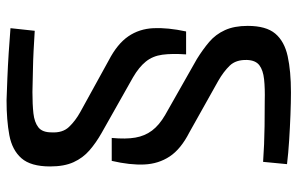

<svg xmlns="http://www.w3.org/2000/svg" viewBox="-181 -562 908 586"><g transform="rotate(90 273.0 -269.0)"><path d="M146 -383Q143 -340 147 -310.5Q151 -281 168 -260Q185 -239 216 -221L386 -125Q416 -108 439 -88Q462 -68 475 -39.5Q488 -11 488 32Q488 91 463 119.5Q438 148 392.5 156.5Q347 165 286 165Q256 164 218.5 162.5Q181 161 142 158.5Q103 156 66 153L74 79Q107 81 135.5 82.5Q164 84 194 84.5Q224 85 261 86Q299 86 326 83Q353 80 368.5 68Q384 56 384 28Q386 -6 367.5 -25.5Q349 -45 322 -60L164 -147Q114 -173 91 -206.5Q68 -240 66 -283.5Q64 -327 76 -383ZM262 -703Q292 -703 330.5 -701.5Q369 -700 408.5 -697.5Q448 -695 481 -691L474 -618Q446 -620 420.5 -621Q395 -622 364.5 -622.5Q334 -623 288 -623Q250 -624 222 -621Q194 -618 179 -606.5Q164 -595 163 -569Q162 -535 180.5 -516Q199 -497 227 -481L384 -393Q435 -367 457.5 -333Q480 -299 482 -255.5Q484 -212 471 -156H401Q405 -199 400 -228Q395 -257 378.5 -279Q362 -301 331 -319L160 -416Q131 -434 108 -453.5Q85 -473 72 -501.5Q59 -530 59 -571Q59 -627 82.5 -655Q106 -683 151.5 -693Q197 -703 262 -703Z"/></g></svg>

Font: Exo 2 Medium
Style: Regular
Weight: 500
Designer: Natanael Gama
Foundry: Natanael Gama
Version: Version 2.010